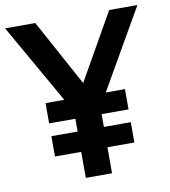

<svg xmlns="http://www.w3.org/2000/svg" viewBox="-84 -822 792 893"><g transform="rotate(-10 312.5 -375.0)"><path d="M625 -750 409.4 -375H500V-279.2H372.9V-218.8H500V-122.9H372.9V0H249V-122.9H125V-218.8H249V-279.2H125V-375H213.5L0 -750H142.7L313.5 -436.5L491.7 -750Z"/></g></svg>

Font: Vladivostok Bold
Style: Regular
Weight: 700
Width: 4
Designer: Michael Sharanda
Foundry: Michael Sharanda
Version: Version 1.005